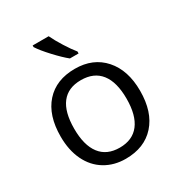

<svg xmlns="http://www.w3.org/2000/svg" viewBox="-181 -892 966 1029"><g transform="rotate(-30 302.0 -378.0)"><path d="M547.9 -268.1Q547.9 -137.2 481.9 -63.7Q416 9.8 299.8 9.8Q228 9.8 172.4 -23.9Q116.7 -57.6 86.4 -120.6Q56.2 -183.6 56.2 -268.1Q56.2 -398.9 121.6 -471.9Q187 -544.9 303.2 -544.9Q415.5 -544.9 481.7 -470.2Q547.9 -395.5 547.9 -268.1ZM140.1 -268.1Q140.1 -165.5 181.2 -111.8Q222.2 -58.1 301.8 -58.1Q381.3 -58.1 422.6 -111.6Q463.9 -165 463.9 -268.1Q463.9 -370.1 422.6 -423.1Q381.3 -476.1 300.8 -476.1Q221.2 -476.1 180.7 -423.8Q140.1 -371.6 140.1 -268.1ZM362.3 -606H308.6Q276.9 -631.3 233.4 -678.2Q189.9 -725.1 170.4 -755.9V-766.1H269.5Q285.2 -732.4 313 -688.2Q340.8 -644 362.3 -618.2Z"/></g></svg>

Font: Zoram GWebM
Style: Regular
Weight: 400
Foundry: Ascender Corporation
Version: Version 1.000